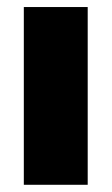

<svg xmlns="http://www.w3.org/2000/svg" viewBox="-20 -512 309 532"><path d="M46 0V-492.5H223V0Z"/></svg>

Font: Anek Bangla Medium ExtraBold
Style: Regular
Weight: 800
Version: Version 1.003